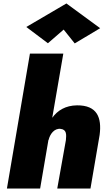

<svg xmlns="http://www.w3.org/2000/svg" viewBox="-20 -1090 617 1110"><path d="M348 -919 412 -839 559 -927 364 -1070 132 -934 257 -840ZM361 -280 311 0H503L556 -310C569 -410 542 -482 425 -481C359 -480 313 -452 282 -409L346 -780H153L20 0H212L260 -281H261C269 -315 294 -349 330 -345C366 -341 364 -312 361 -280Z"/></svg>

Font: Jost* Black
Style: Italic
Weight: 900
Italic angle: -10°
Version: Version 3.7